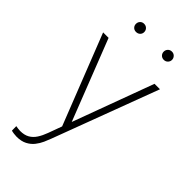

<svg xmlns="http://www.w3.org/2000/svg" viewBox="-289 -781 1055 1055"><g transform="rotate(45 238.5 -253.5)"><path d="M242.7 -51.8 418.5 -528.3H460.9L230.5 86.4Q224.1 104 214.4 125.7Q204.6 147.5 189 167.5Q173.3 187.5 148.7 200.4Q124 213.4 87.9 213.4Q79.6 213.4 66.2 211.7Q52.7 210 46.4 207.5L45.9 173.3Q52.7 174.8 64 176Q75.2 177.2 79.6 177.2Q111.8 177.2 133.5 164.8Q155.3 152.3 169.9 129.6Q184.6 106.9 195.8 76.2ZM61.5 -528.3 249 -48.3 260.3 -8.3 230.5 10.3 19 -528.3ZM113.3 -689Q113.3 -702.6 122.1 -711.9Q130.9 -721.2 145 -721.2Q159.2 -721.2 168.5 -711.9Q177.7 -702.6 177.7 -689Q177.7 -675.8 168.5 -666.7Q159.2 -657.7 145 -657.7Q130.9 -657.7 122.1 -666.7Q113.3 -675.8 113.3 -689ZM329.1 -689Q329.1 -702.1 338.1 -711.7Q347.2 -721.2 361.3 -721.2Q375 -721.2 384.3 -711.7Q393.6 -702.1 393.6 -689Q393.6 -675.8 384.3 -666.5Q375 -657.2 361.3 -657.2Q347.2 -657.2 338.1 -666.5Q329.1 -675.8 329.1 -689Z"/></g></svg>

Font: Roboto ExtraLight
Style: Regular
Weight: 250
Designer: Christian Robertson
Foundry: Google
Version: Version 3.009; 2024